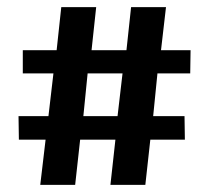

<svg xmlns="http://www.w3.org/2000/svg" viewBox="-20 -519 587 539"><path d="M108 -127H33L32 -193H116L130 -313H44V-378H139L152 -499H250L237 -378H335L348 -499H446L432 -378H515L514 -313H422L410 -193H498L499 -127H402L388 0H290L304 -127H205L191 0H93ZM310 -193 324 -313H226L214 -193Z"/></svg>

Font: Yrsa
Style: Bold
Weight: 700
Version: Version 2.004